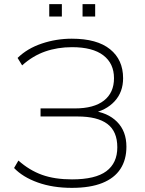

<svg xmlns="http://www.w3.org/2000/svg" viewBox="-20 -900 702 928"><path d="M327 8Q235 8 162.5 -18Q90 -44 48 -88L69 -124Q122 -77 183 -55Q244 -33 328 -33Q441 -33 494 -72.5Q547 -112 547 -188Q547 -265 499 -301Q451 -337 355 -337H176V-376H342Q434 -376 482.5 -414Q531 -452 531 -522Q531 -593 479.5 -632.5Q428 -672 328 -672Q258 -672 198 -651Q138 -630 87 -584L65 -620Q112 -666 182 -689.5Q252 -713 327 -713Q449 -713 512 -662Q575 -611 575 -522Q575 -455 534 -410.5Q493 -366 423 -352V-365Q500 -357 545.5 -311.5Q591 -266 591 -191Q591 -128 562 -83.5Q533 -39 474.5 -15.5Q416 8 327 8ZM379 -820V-880H440V-820ZM218 -820V-880H279V-820Z"/></svg>

Font: Mulish ExtraLight
Style: Regular
Weight: 200
Designer: Vernon Adams
Foundry: Vernon Adams
Version: Version 3.603